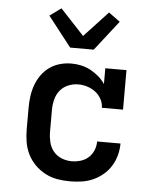

<svg xmlns="http://www.w3.org/2000/svg" viewBox="-55 -821 709 876"><g transform="rotate(5 300.0 -383.5)"><path d="M298 8Q268 8 239.5 3Q211 -2 185 -15.5Q159 -29 138 -50Q117 -71 104 -97Q91 -123 86 -152Q81 -181 81 -210V-310Q81 -337 84.5 -363Q88 -389 97 -414Q106 -439 121.5 -461Q137 -483 159 -498.5Q181 -514 206.5 -521Q232 -528 259 -528Q282 -528 304 -523Q326 -518 346 -507.5Q366 -497 383.5 -482Q401 -467 414 -448V-520H511V-339H414Q414 -360 403.5 -379Q393 -398 376.5 -410.5Q360 -423 339.5 -429.5Q319 -436 298 -436Q274 -436 251.5 -426.5Q229 -417 214.5 -399Q200 -381 194 -357.5Q188 -334 188 -310V-210Q188 -186 193.5 -162.5Q199 -139 214 -120.5Q229 -102 251.5 -93Q274 -84 298 -84Q318 -84 338.5 -90Q359 -96 374.5 -110Q390 -124 398 -143.5Q406 -163 406 -184H513Q513 -157 506 -130.5Q499 -104 484.5 -80.5Q470 -57 449 -39.5Q428 -22 403.5 -11Q379 0 352 4Q325 8 298 8ZM246 -600 139 -737 191 -775 300 -658 409 -775 461 -737 354 -600Z"/></g></svg>

Font: Iosevka Etoile Semibold
Style: Regular
Weight: 600
Designer: Belleve Invis
Foundry: Belleve Invis
Version: Version 22.1.2; ttfautohint (v1.8.4)